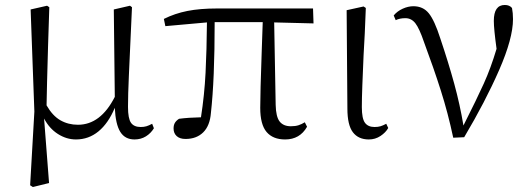

<svg xmlns="http://www.w3.org/2000/svg" viewBox="-20 -546 2134 771"><path d="M157 -70 177 189 112 205 101 198 118 -98 103 -508 169 -523 178 -517 173 -362Q168 -191 167 -123Q191 -81 222.5 -63Q254 -45 293 -45Q384 -45 441 -157L437 -508L502 -523L510 -517L506 -429Q501 -320 497.5 -242Q494 -164 494 -117Q494 -70 506 -53Q518 -36 545 -36Q558 -36 568 -39Q578 -42 591 -49L598 -31Q586 -11 566 1.5Q546 14 520 14Q482 14 463 -16.5Q444 -47 441 -113Q415 -51 375.5 -18.5Q336 14 285 14Q247 14 212.5 -8Q178 -30 157 -70Z M1025 -113Q1025 -171 1031 -341L1035 -457H842Q842 -226 827 -93Q823 -41 796 -14.5Q769 12 725 12Q702 12 689.5 0.5Q677 -11 677 -30Q677 -44 682.5 -53Q688 -62 699 -69Q737 -74 787 -75Q801 -165 805.5 -254.5Q810 -344 811 -456L644 -441L638 -470Q682 -492 732.5 -502Q783 -512 852 -512H1237L1239 -452L1081 -456L1087 -125Q1088 -77 1103 -58Q1118 -39 1148 -39Q1166 -39 1178.5 -43Q1191 -47 1204 -55L1213 -37Q1184 14 1125 14Q1076 14 1050.5 -16Q1025 -46 1025 -113Z M1375 -110 1372 -505 1440 -520 1449 -514Q1445 -403 1440 -324Q1437 -257 1435 -203Q1433 -149 1433 -116Q1433 -70 1445.5 -53Q1458 -36 1484 -36Q1498 -36 1508 -39Q1518 -42 1531 -49L1539 -32Q1529 -14 1508 0Q1487 14 1461 14Q1419 14 1397 -15Q1375 -44 1375 -110Z M1683 -376Q1664 -432 1648 -452.5Q1632 -473 1608 -473Q1585 -473 1569 -465L1561 -484Q1575 -501 1597 -511Q1619 -521 1640 -521Q1679 -521 1702 -492.5Q1725 -464 1748 -392Q1781 -294 1804 -210Q1827 -126 1841 -42Q1895 -149 1923 -211Q1951 -273 1974 -350Q1963 -430 1963 -462Q1963 -526 2007 -526Q2026 -526 2036 -514Q2040 -494 2040 -469Q2040 -392 1984.5 -265Q1929 -138 1844 5L1800 7Q1779 -92 1750 -183Q1721 -274 1683 -376Z"/></svg>

Font: GL-CurulMinamoto Light
Style: Regular
Weight: 300
Designer: Eunice (kana); Ryoko NISHIZUKA 西塚涼子 (ideographs); Frank Grießhammer (Latin, Greek & Cyrillic); Wenlong ZHANG
Foundry: Gutenberg Labo; Adobe
Version: Version 1.002